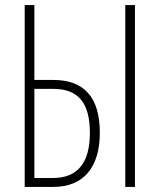

<svg xmlns="http://www.w3.org/2000/svg" viewBox="-20 -734 627 754"><path d="M77 0H190C308 0 372 -77 372 -213C372 -352 310 -420 190 -420H115V-714H77ZM472 0H510V-714H472ZM115 -35V-385H189C286 -385 333 -332 333 -212C333 -96 286 -35 188 -35Z"/></svg>

Font: Noto Sans ExtraCondensed ExtraLight
Style: Regular
Weight: 200
Width: 2
Designer: Monotype Design Team
Foundry: Monotype Imaging Inc.
Version: Version 2.013